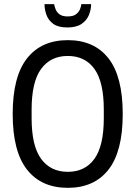

<svg xmlns="http://www.w3.org/2000/svg" viewBox="-20 -891 651 923"><path d="M304 -759Q260 -759 236.5 -776Q213 -793 203.5 -819Q194 -845 194 -871H240Q242 -860 247.5 -846Q253 -832 266.5 -822Q280 -812 305 -812Q332 -812 345.5 -822.5Q359 -833 364.5 -846.5Q370 -860 371 -871H418Q418 -845 407.5 -819Q397 -793 372 -776Q347 -759 304 -759ZM306 12Q179 12 110 -75.5Q41 -163 41 -343Q41 -523 110 -610.5Q179 -698 306 -698Q433 -698 501.5 -610.5Q570 -523 570 -343Q570 -163 501.5 -75.5Q433 12 306 12ZM306 -65Q389 -65 434 -127.5Q479 -190 479 -323V-364Q479 -497 434 -559.5Q389 -622 306 -622Q223 -622 177.5 -559.5Q132 -497 132 -364V-323Q132 -190 177.5 -127.5Q223 -65 306 -65Z"/></svg>

Font: Archivo Condensed
Style: Regular
Weight: 400
Width: 3
Designer: Hector Gatti
Foundry: Omnibus-Type
Version: Version 2.001; ttfautohint (v1.8.3)